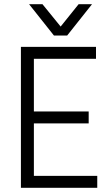

<svg xmlns="http://www.w3.org/2000/svg" viewBox="-20 -898 530 918"><path d="M445 0H80V-674H439V-617H142V-365H404V-308H142V-57H445ZM301 -728H238L119 -878H183L270 -771L356 -878H420Z"/></svg>

Font: Hind Madurai Light
Style: Regular
Weight: 300
Designer: Jyotish Sonowal
Foundry: Indian Type Foundry
Version: Version 1.001;PS 1.0;hotconv 1.0.86;makeotf.lib2.5.63406; tt